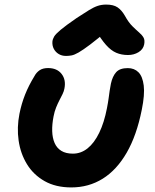

<svg xmlns="http://www.w3.org/2000/svg" viewBox="-20 -809 676 839"><path d="M291.6 10Q223.6 10 175 -17.5Q126.4 -45 98 -91.3Q69.6 -137.6 61.4 -194.7Q53.2 -251.8 65 -311.8Q74 -356.4 89.7 -395.9Q105.4 -435.4 130.4 -476.2Q138.6 -492 152.8 -501.8Q167 -511.6 190 -511.6Q229.2 -511.6 249.2 -485.9Q269.2 -460.2 261.4 -421.6Q259.2 -409.6 253.1 -397.3Q247 -385 239.6 -370.8Q232.2 -356.6 225.1 -339.1Q218 -321.6 214 -300.2Q207.2 -265.6 208.1 -236Q209 -206.4 218.6 -184.2Q228.2 -162 248 -149.8Q267.8 -137.6 298.6 -137.6Q333.8 -137.6 362.8 -160.8Q391.8 -184 413.5 -228.6Q435.2 -273.2 447.4 -336.4Q452.4 -362 454.7 -379.8Q457 -397.6 459.2 -412.4Q461.4 -427.2 464.6 -443.4Q471.6 -475.6 487.6 -493.5Q503.6 -511.4 538.4 -511.4Q567 -511.4 585.1 -493.2Q603.2 -475 608.1 -435.2Q613 -395.4 599.6 -329.6Q577.2 -217.2 533.6 -141.7Q490 -66.2 428.8 -28.1Q367.6 10 291.6 10ZM268.4 -564.6Q250.2 -564.6 236.4 -573Q222.6 -581.4 215.2 -595.5Q207.8 -609.6 209 -627Q210 -638 216.5 -649.1Q223 -660.2 245 -678.7Q267 -697.2 314.6 -730Q347.6 -751.6 368.9 -764.7Q390.2 -777.8 407.2 -783.4Q424.2 -789 444.2 -789Q475.6 -789 493.5 -777Q511.4 -765 525.6 -740.4Q541.6 -711.2 558.3 -694.7Q575 -678.2 587.8 -667.2Q600.6 -656.2 607.1 -645Q613.6 -633.8 610 -614.8Q605.6 -593.2 585.3 -580.9Q565 -568.6 539.4 -568.6Q510.8 -568.6 487.9 -578.4Q465 -588.2 443.1 -612.9Q421.2 -637.6 394.8 -682.2L455.8 -680.8Q405.2 -637.8 373.7 -614.1Q342.2 -590.4 323.5 -579.7Q304.8 -569 292.6 -566.8Q280.4 -564.6 268.4 -564.6Z"/></svg>

Font: Shantell Sans Light
Style: Italic
Weight: 300
Italic angle: -11°
Designer: Stephen Nixon, Anya Danilova, Shantell Martin
Foundry: Arrow Type
Version: Version 1.008;[ac192a2d6]